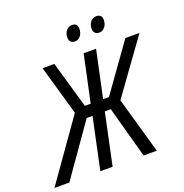

<svg xmlns="http://www.w3.org/2000/svg" viewBox="-209 -1039 1124 1176"><g transform="rotate(-20 353.0 -450.5)"><path d="M531 -800C558 -800 582 -826 582 -865C582 -888 569 -901 546 -901C513 -901 493 -871 493 -838C493 -813 507 -800 531 -800ZM372 -800C400 -800 423 -826 423 -865C423 -888 411 -901 388 -901C354 -901 335 -871 335 -838C335 -813 349 -800 372 -800ZM-54 0H43L278 -335H316L245 0H325L396 -335H435L527 0H613L509 -366L760 -714H668L450 -409H412L477 -714H396L331 -409H293L205 -714H128L221 -390Z"/></g></svg>

Font: Noto Sans Condensed
Style: Italic
Weight: 400
Width: 3
Italic angle: -12°
Designer: Monotype Design Team
Foundry: Monotype Imaging Inc.
Version: Version 2.013